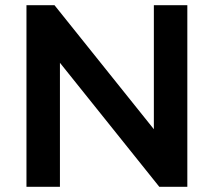

<svg xmlns="http://www.w3.org/2000/svg" viewBox="-20 -720 824 740"><path d="M82 0H211V-478L594 0H702V-700H573V-222L190 -700H82Z"/></svg>

Font: Chess Sans SemiBold
Style: Regular
Weight: 600
Designer: Wolf Bōese
Foundry: Wolf Bōese
Version: Version 7.223;Glyphs 3.3 (3306)